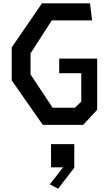

<svg xmlns="http://www.w3.org/2000/svg" viewBox="-20 -750 660 1153"><path d="M237 0H479.5L563.5 -90.5V-398H335.5V-310.5H468V-140L430 -103H296L163.5 -303V-429.5L291 -627.5H533L520.5 -730H232L50.5 -465.5V-267ZM279 357 329 383 426 257.5V115.5H286.5V255H359Z"/></svg>

Font: Monaspace Krypton Medium
Style: Regular
Weight: 500
Designer: Riley Cran & the Lettermatic Team
Foundry: Lettermatic
Version: Version 1.101 (Monaspace Krypton)